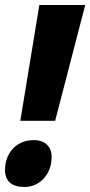

<svg xmlns="http://www.w3.org/2000/svg" viewBox="-26 -734 360 766"><path d="M55 -252H194L314 -714H131ZM72 12C129 12 180 -35 180 -108C180 -150 153 -175 109 -175C34 -175 -6 -118 -6 -56C-6 -11 21 12 72 12Z"/></svg>

Font: Noto Sans ExtraCondensed Black
Style: Italic
Weight: 900
Width: 2
Italic angle: -12°
Designer: Monotype Design Team
Foundry: Monotype Imaging Inc.
Version: Version 2.013